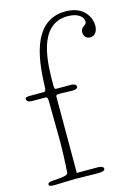

<svg xmlns="http://www.w3.org/2000/svg" viewBox="-124 -892 687 960"><g transform="rotate(-15 219.5 -412.5)"><path d="M113 -45C112 -30 92 -28 39 -24C25 -23 7 -22 7 -11C7 0 23 0 41 0C56 0 109 -3 145 -3C175 -3 231 -1 255 -1C289 -1 297 -6 297 -15C297 -24 288 -30 268 -30H159V-424C159 -431 161 -435 177 -435C189 -435 231 -433 243 -433C258 -433 272 -436 272 -447C272 -458 258 -463 245 -463H167C162 -463 159 -467 159 -484C159 -588 159 -799 317 -799C376 -799 397 -771 397 -750C397 -741 393 -737 382 -729C371 -721 367 -713 367 -702C367 -680 381 -667 400 -667C424 -667 439 -689 439 -718C439 -756 412 -825 312 -825C130 -825 120 -595 116 -491C116 -477 115 -463 104 -463H40C16 -463 8 -462 8 -452C8 -444 15 -435 37 -435H104C115 -435 117 -428 117 -409C117 -345 119 -281 119 -217C119 -159 117 -102 113 -45Z"/></g></svg>

Font: Life Savers
Style: Regular
Weight: 400
Designer: Pablo Impallari, Rodrigo Fuenzalida, Brenda Gallo
Foundry: Pablo Impallari, Rodrigo Fuenzalida, Brenda Gallo
Version: Version 3.000